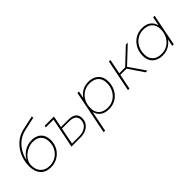

<svg xmlns="http://www.w3.org/2000/svg" viewBox="95 -1763 2959 2959"><g transform="rotate(-45 1575.0 -283.5)"><path d="M309 4Q201 4 140 -62Q79 -128 79 -248Q79 -330 103.5 -406Q128 -482 173.5 -544.5Q219 -607 281 -650Q343 -693 418 -710L651 -761L655 -731L425 -680Q348 -662 285.5 -615Q223 -568 180 -498Q137 -428 119 -344Q166 -422 236.5 -463.5Q307 -505 393 -505Q491 -505 547 -449Q603 -393 603 -296Q603 -210 564.5 -142.5Q526 -75 459 -35.5Q392 4 309 4ZM312 -26Q384 -26 442.5 -61Q501 -96 535 -156.5Q569 -217 569 -293Q569 -379 521.5 -426Q474 -473 387 -473Q334 -473 285 -453.5Q236 -434 196.5 -400Q157 -366 134.5 -323Q112 -280 112 -233Q112 -137 166 -81.5Q220 -26 312 -26Z M1013 -327Q1184 -327 1184 -192Q1184 -134 1155 -91Q1126 -48 1073.5 -24Q1021 0 950 0H756L854 -489H685L692 -519H893L855 -327ZM950 -27Q1041 -27 1096.5 -72Q1152 -117 1152 -190Q1152 -300 1004 -300H849L795 -27Z M1575 3Q1488 3 1434 -37Q1380 -77 1365 -149L1296 194H1263L1405 -519H1438L1414 -400Q1451 -457 1511 -490Q1571 -523 1646 -523Q1748 -523 1808.5 -465.5Q1869 -408 1869 -309Q1869 -220 1831 -149Q1793 -78 1727 -37.5Q1661 3 1575 3ZM1577 -27Q1652 -27 1710 -63.5Q1768 -100 1802 -163.5Q1836 -227 1836 -308Q1836 -396 1784.5 -444Q1733 -492 1640 -492Q1566 -492 1507.5 -456Q1449 -420 1415.5 -356.5Q1382 -293 1382 -211Q1382 -124 1433.5 -75.5Q1485 -27 1577 -27Z M2374 0 2205 -249H2070L2020 0H1987L2091 -519H2124L2076 -278H2205L2460 -519H2502L2231 -264L2412 0Z M2744 3Q2642 3 2581.5 -54Q2521 -111 2521 -210Q2521 -299 2559 -370Q2597 -441 2663 -482Q2729 -523 2815 -523Q2902 -523 2956 -482.5Q3010 -442 3025 -370L3055 -519H3088L2985 0H2952L2976 -119Q2939 -62 2879 -29.5Q2819 3 2744 3ZM2750 -27Q2824 -27 2882.5 -63.5Q2941 -100 2974.5 -163.5Q3008 -227 3008 -308Q3008 -396 2956.5 -444Q2905 -492 2813 -492Q2738 -492 2679.5 -455.5Q2621 -419 2587.5 -355.5Q2554 -292 2554 -211Q2554 -124 2605.5 -75.5Q2657 -27 2750 -27Z"/></g></svg>

Font: Montserrat ExtraLight
Style: Italic
Weight: 200
Italic angle: -11.3°
Designer: Julieta Ulanovsky
Foundry: Julieta Ulanovsky
Version: Version 9.000; ttfautohint (v1.8.4.7-5d5b)